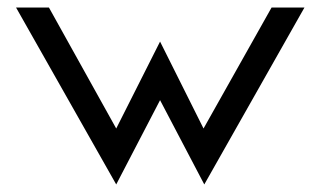

<svg xmlns="http://www.w3.org/2000/svg" viewBox="-20 -471 848 508"><path d="M287.5 -131 109.5 -451H22.5L287.5 17L403.5 -206L520.5 17L785.5 -451H698.5L518.5 -131L403.5 -361Z"/></svg>

Font: Charger
Style: Bd
Weight: 400
Designer: Jasper
Foundry: Cannot Into Space Fonts
Version: Version 0.98